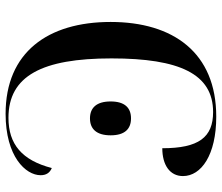

<svg xmlns="http://www.w3.org/2000/svg" viewBox="-72 -692 774 669"><g transform="rotate(90 314.5 -357.0)"><path d="M376 10C525 10 590 -60 590 -112C590 -131 582 -144 565 -151C538 -47 482 0 390 0C244 0 183 -117 183 -359C183 -596 237 -713 370 -713C458 -713 496 -663 496 -536C554 -536 593 -562 593 -608C593 -672 519 -724 386 -724C163 -724 56 -574 56 -356C56 -137 162 10 376 10ZM392 -284C429 -284 451 -307 451 -356C451 -405 429 -427 392 -427C355 -427 333 -405 333 -356C333 -307 355 -284 392 -284Z"/></g></svg>

Font: Noto Serif Display Medium
Style: Regular
Weight: 500
Designer: Monotype Design Team
Foundry: Monotype Imaging Inc.
Version: Version 2.009